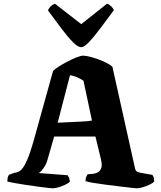

<svg xmlns="http://www.w3.org/2000/svg" viewBox="-20 -1022 872 1042"><path d="M266 0Q261 0 239.5 -2.5Q218 -5 187 -9Q156 -13 123.5 -18Q91 -23 63 -28Q35 -33 20 -37Q20 -66 30 -74L49 -81Q59 -85 70.5 -86.5Q82 -88 96 -101.5Q110 -115 126.5 -152Q143 -189 164 -263L268 -637Q276 -646 297 -659.5Q318 -673 344.5 -687Q371 -701 395 -710.5Q419 -720 432 -720Q447 -720 476.5 -712Q506 -704 537.5 -690.5Q569 -677 590 -660L713 -107Q716 -95 724 -90.5Q732 -86 744 -84L807 -73Q811 -66 813.5 -61.5Q816 -57 817 -37Q809 -28 791 -19.5Q773 -11 754 -5.5Q735 0 723 0Q718 0 691.5 -3Q665 -6 627.5 -10.5Q590 -15 551.5 -20Q513 -25 483.5 -30Q454 -35 444 -39Q444 -54 449.5 -64.5Q455 -75 455 -76L487 -79Q496 -80 508.5 -85.5Q521 -91 528.5 -107Q536 -123 528 -157L498 -281H274L236 -149Q232 -135 223 -120Q214 -105 204.5 -94.5Q195 -84 189 -83L347 -71Q349 -68 354 -58Q359 -48 359 -36Q352 -28 334 -19.5Q316 -11 297 -5.5Q278 0 266 0ZM293 -356Q374 -360 418 -362Q462 -364 479 -368L433 -584Q396 -608 360 -614ZM420 -766Q403 -766 375.5 -793.5Q348 -821 313.5 -867Q279 -913 240 -966Q253 -993 278 -1002L421 -891L561 -1002Q573 -998 583.5 -987.5Q594 -977 598 -967Q559 -914 524.5 -868Q490 -822 463.5 -794Q437 -766 420 -766Z"/></svg>

Font: Texturina Black
Style: Regular
Weight: 900
Designer: Guillermo Torres Carreño
Foundry: Omnibus-Type
Version: Version 1.002; ttfautohint (v1.8.3)